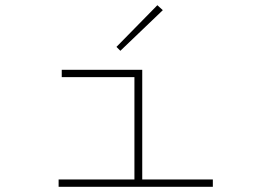

<svg xmlns="http://www.w3.org/2000/svg" viewBox="-20 -717 1040 737"><path d="M205 0V-28H496V-421H217V-449H526V-28H797V0ZM442 -522 427 -537 584 -697 605 -678Z"/></svg>

Font: Inconsolata UltraExpanded ExtraLight
Style: Regular
Weight: 200
Width: 9
Monospace: yes
Designer: Raph Levien, Cyreal, Brenton Simpson
Foundry: Raph Levien, Cyreal, Google
Version: Version 3.001; ttfautohint (v1.8.2.53-6de2)